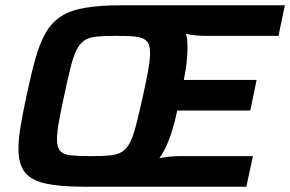

<svg xmlns="http://www.w3.org/2000/svg" viewBox="-20 -708 1100 728"><path d="M299 0Q204 0 149.5 -13Q95 -26 72.5 -57Q50 -88 50 -143Q50 -181 58.5 -231.5Q67 -282 81 -347Q98 -428 114.5 -486.5Q131 -545 153.5 -584Q176 -623 211.5 -646Q247 -669 303 -678.5Q359 -688 442 -688H1060L1036 -572H755Q739 -572 720.5 -574Q702 -576 685 -580Q689 -568 690 -555Q691 -542 691 -527Q691 -501 687.5 -470.5Q684 -440 677 -405H953L929 -289H652Q644 -250 634 -217Q624 -184 612 -157Q600 -130 584 -108Q603 -112 622.5 -114Q642 -116 658 -116H939L914 0ZM324 -116Q366 -116 395 -118.5Q424 -121 442 -132Q460 -143 472.5 -167Q485 -191 496 -234Q507 -277 522 -344Q535 -403 542 -442.5Q549 -482 549 -507Q549 -531 542 -544Q535 -557 519.5 -563Q504 -569 479.5 -570.5Q455 -572 420 -572Q378 -572 349 -569.5Q320 -567 302 -556Q284 -545 271.5 -521Q259 -497 248 -454Q237 -411 223 -344Q210 -285 203 -245Q196 -205 196 -179Q196 -149 208.5 -135.5Q221 -122 249 -119Q277 -116 324 -116Z"/></svg>

Font: Saira Thin SemiBold
Style: Italic
Weight: 600
Italic angle: -12°
Version: Version 1.101